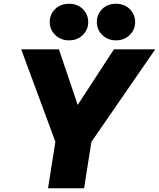

<svg xmlns="http://www.w3.org/2000/svg" viewBox="-20 -1003 847 1023"><path d="M245 -885Q245 -927 274 -955Q303 -983 348 -983Q392 -983 421 -955Q450 -927 450 -885Q450 -845 421 -816.5Q392 -788 348 -788Q304 -788 274.5 -816.5Q245 -845 245 -885ZM496 -885Q496 -927 524.5 -955Q553 -983 598 -983Q642 -983 671 -955Q700 -927 700 -885Q700 -845 671 -816.5Q642 -788 598 -788Q554 -788 525 -816.5Q496 -845 496 -885ZM394 -444 587 -740H807L467 -247L428 0H236L275 -248L93 -740H294Z"/></svg>

Font: Be Vietnam Black
Style: Italic
Weight: 900
Italic angle: -9°
Designer: Lam Bao; Tony Le; Vietanh Nguyen
Foundry: Yellow Type Foundry
Version: Version 5.000